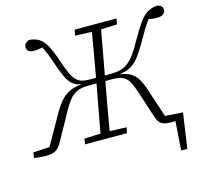

<svg xmlns="http://www.w3.org/2000/svg" viewBox="-126 -821 1214 1140"><g transform="rotate(-15 481.0 -251.0)"><path d="M813 0 797 -41 919 -33 888 183H850L864 -23L891 0ZM65 6Q43 6 24.5 4Q6 2 -6 0L-1 -33L121 -41L92 -25L203 -221Q229 -267 255.5 -295Q282 -323 317 -336.5Q352 -350 402 -351L407 -347Q379 -349 358.5 -355.5Q338 -362 322 -377.5Q306 -393 292 -421Q278 -449 263 -493Q249 -536 238.5 -562.5Q228 -589 218.5 -608.5Q209 -628 196 -649L223 -625Q213 -622 202.5 -619.5Q192 -617 181 -616Q170 -615 160 -615Q136 -615 126 -624.5Q116 -634 116 -648Q116 -662 125 -671.5Q134 -681 146 -685Q181 -683 206 -668Q231 -653 252 -615.5Q273 -578 295 -510Q310 -466 323 -437.5Q336 -409 351 -393Q366 -377 385.5 -371Q405 -365 432 -365H491V-332H420Q389 -332 366.5 -326Q344 -320 326.5 -307.5Q309 -295 294 -274.5Q279 -254 262 -224L167 -53Q155 -32 143 -19Q131 -6 113 0Q95 6 65 6ZM308 0 314 -34 432 -39H451L573 -34L566 0ZM406 0 473 -362Q487 -440 500.5 -518Q514 -596 527 -674H584L518 -312Q504 -234 490 -156Q476 -78 463 0ZM540 -634 418 -639 425 -674H682L676 -639L558 -634ZM837 6Q809 6 791.5 0Q774 -6 763.5 -19.5Q753 -33 747 -55L692 -223Q679 -262 665.5 -286Q652 -310 628.5 -321Q605 -332 563 -332H505V-365H568Q599 -365 623.5 -371.5Q648 -378 669.5 -394Q691 -410 712.5 -439Q734 -468 758 -512Q795 -578 821.5 -615Q848 -652 875 -667.5Q902 -683 938 -685Q952 -681 960 -672.5Q968 -664 968 -651Q968 -636 954.5 -625.5Q941 -615 916 -615Q899 -615 884 -617.5Q869 -620 853 -625L889 -647Q872 -630 858 -611Q844 -592 827.5 -565Q811 -538 787 -495Q761 -450 739 -421Q717 -392 694 -376.5Q671 -361 644.5 -354.5Q618 -348 583 -346L587 -351Q636 -349 667 -335Q698 -321 717 -293Q736 -265 751 -220L815 -26L791 -41L908 -33L902 0Q891 2 873.5 4Q856 6 837 6Z"/></g></svg>

Font: Source Serif 4 Light
Style: Italic
Weight: 300
Italic angle: -12°
Designer: Frank Grießhammer
Foundry: Adobe Systems Incorporated
Version: Version 4.004;hotconv 1.0.116;makeotfexe 2.5.65601